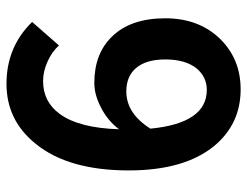

<svg xmlns="http://www.w3.org/2000/svg" viewBox="-108 -668 790 615"><g transform="rotate(90 287.5 -361.0)"><path d="M249 13.7Q130.9 13.7 50.8 -68.4L126 -154.3Q146.5 -131.8 176.8 -118.2Q209 -103.5 240.2 -103.5Q306.6 -103.5 345.7 -157.2Q390.6 -218.8 394.5 -346.7Q367.2 -310.5 325.2 -289.1Q284.2 -267.6 246.1 -267.6Q152.3 -267.6 97.7 -324.2Q39.1 -383.8 39.1 -495.1Q39.1 -603.5 106.4 -671.9Q170.9 -736.3 266.6 -736.3Q377.9 -736.3 448.2 -651.4Q526.4 -555.7 526.4 -377.9Q526.4 -184.6 441.4 -80.1Q366.2 13.7 249 13.7ZM273.4 -370.1Q343.8 -370.1 392.6 -447.3Q375 -627.9 268.6 -627.9Q226.6 -627.9 199.2 -594.7Q170.9 -558.6 170.9 -495.1Q170.9 -432.6 199.2 -400.4Q225.6 -370.1 273.4 -370.1Z"/></g></svg>

Font: Bpmf GenYo Gothic B
Style: B
Weight: 700
Foundry: But Ko
Version: Version 1.320